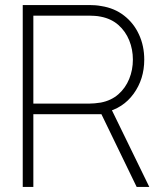

<svg xmlns="http://www.w3.org/2000/svg" viewBox="-20 -740 651 760"><path d="M70 0V-720H335Q345.5 -720 356.5 -719.2Q367.5 -718.5 381 -716Q433 -708 471.2 -678.2Q509.5 -648.5 530.2 -603.2Q551 -558 551 -504Q551 -427 509 -369Q467 -311 395 -295L387 -288H112V0ZM521 0 379 -293 415 -320 571 0ZM112 -330H335Q343.5 -330 355.2 -331Q367 -332 379 -334Q420.5 -342 448.8 -367Q477 -392 491.5 -427.8Q506 -463.5 506 -504Q506 -544.5 491.5 -580.2Q477 -616 448.8 -641Q420.5 -666 379 -674Q367 -676.5 355.2 -677.2Q343.5 -678 335 -678H112Z"/></svg>

Font: Manrope ExtraLight
Style: Regular
Weight: 200
Designer: Mikhail Sharanda
Foundry: Mikhail Sharanda
Version: Version 4.505